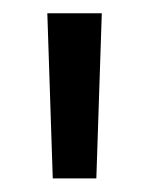

<svg xmlns="http://www.w3.org/2000/svg" viewBox="-20 -682 219 282"><path d="M129.5 -662.5 121.5 -420H57.5L49.5 -662.5Z"/></svg>

Font: Anek Devanagari Medium
Style: Regular
Weight: 400
Version: Version 1.003